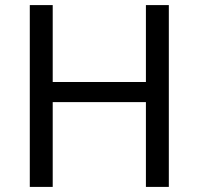

<svg xmlns="http://www.w3.org/2000/svg" viewBox="-20 -734 781 754"><path d="M643 0H553V-333H187V0H97V-714H187V-412H553V-714H643Z"/></svg>

Font: Noto Sans Khmer
Style: Regular
Weight: 400
Designer: Danh Hong and the Monotype Design Team
Foundry: Monotype Imaging Inc.
Version: Version 2.003